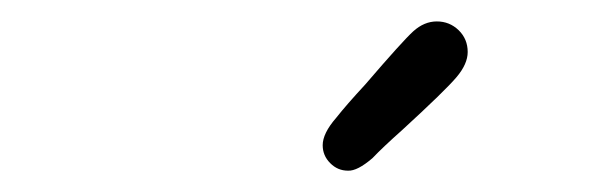

<svg xmlns="http://www.w3.org/2000/svg" viewBox="-20 -634 565 181"><path d="M284.2 -497.1Q284.2 -508.3 296.9 -522.9Q306.6 -535.2 324.2 -554.2Q359.4 -595.2 369.6 -604.5Q379.9 -613.8 391.8 -613.8Q403.8 -613.8 412.4 -605.5Q420.9 -597.2 420.9 -585Q420.9 -573.7 410.4 -561.3Q399.9 -548.8 358.9 -511.2Q340.8 -495.1 331.1 -484.9Q316.9 -472.7 308.1 -473.1Q298.3 -473.1 291.3 -480.2Q284.2 -487.3 284.2 -497.1Z"/></svg>

Font: CMU Typewriter Text
Style: LightOblique
Weight: 200
Italic angle: -9.46001°
Version: Version 0.7.0